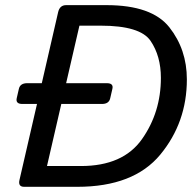

<svg xmlns="http://www.w3.org/2000/svg" viewBox="-20 -720 746 740"><path d="M66.4 -319.3Q39.6 -319.3 44.4 -341.3L52.7 -377.4Q57.6 -399.4 85 -399.4H141.1L204.1 -673.3Q210.4 -700.2 234.9 -700.2H390.6Q565.4 -700.2 632.8 -614.7Q700.2 -529.3 700.2 -414.1Q700.2 -248 597.7 -124Q495.1 0 277.8 0H73.2Q48.8 0 55.2 -26.9L122.6 -319.3ZM161.1 -80.1H292Q454.1 -80.1 527.1 -183.6Q600.1 -287.1 600.1 -419.9Q600.1 -503.9 560.3 -562.5Q520.5 -621.1 368.2 -621.1H286.1L234.9 -399.4H391.6Q418.5 -399.4 413.1 -377.4L404.8 -341.3Q399.9 -319.3 373 -319.3H216.3Z"/></svg>

Font: Istok Web
Style: Italic
Weight: 400
Italic angle: -13°
Designer: Andrey V. Panov
Foundry: Andrey V. Panov
Version: Version 1.0.2g